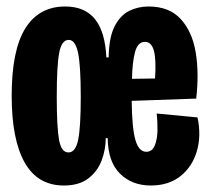

<svg xmlns="http://www.w3.org/2000/svg" viewBox="-20 -560 649 592"><path d="M177 12Q96 12 56 -59Q16 -130 16 -265Q16 -405 58 -472.5Q100 -540 181 -540Q241 -540 272.5 -501.5Q304 -463 308 -383H315Q316 -445 333.5 -479Q351 -513 378.5 -526.5Q406 -540 438 -540Q502 -540 537.5 -501Q573 -462 583.5 -398Q594 -334 585 -256L386 -249Q387 -165 397.5 -128.5Q408 -92 431 -92Q449 -92 457 -111Q465 -130 465.5 -157.5Q466 -185 463 -210L589 -198Q601 -142 587 -94Q573 -46 536.5 -17Q500 12 445 12Q387 12 350 -24.5Q313 -61 312 -134H306Q306 -99 293.5 -65.5Q281 -32 252.5 -10Q224 12 177 12ZM191 -90Q213 -90 221 -129Q229 -168 229 -261Q229 -359 220.5 -398Q212 -437 192 -437Q170 -437 162.5 -397Q155 -357 155 -262Q155 -168 162 -129Q169 -90 191 -90ZM427 -431Q405 -431 396.5 -400Q388 -369 387 -317L458 -318Q462 -376 454.5 -403.5Q447 -431 427 -431Z"/></svg>

Font: Bricolage Grotesque 48pt Condensed Bricolage Grotesque 48pt Condensed Regular
Style: Bold
Weight: 700
Width: 3
Designer: Mathieu Triay
Foundry: Atelier Triay
Version: Version 1.000; ttfautohint (v1.8.4.7-5d5b);gftools[0.9.32]